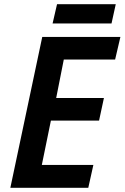

<svg xmlns="http://www.w3.org/2000/svg" viewBox="-20 -889 590 909"><path d="M29 0 180 -714H550L525 -607H282L246 -425H472L449 -318H221L178 -108H422L398 0ZM229 -778 250 -869H528L508 -778Z"/></svg>

Font: Noto Sans Display SemiBold
Style: Italic
Weight: 600
Italic angle: -12°
Designer: Monotype Design Team
Foundry: Monotype Imaging Inc.
Version: Version 2.003